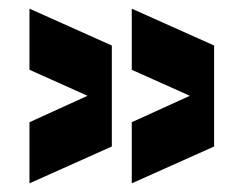

<svg xmlns="http://www.w3.org/2000/svg" viewBox="-20 -423 562 443"><path d="M284 0V-141L418 -202L284 -262V-403L474 -318V-85ZM48 0V-141L182 -202L48 -262V-403L238 -318V-85Z"/></svg>

Font: Tac One
Style: Regular
Weight: 400
Designer: Oluseyi Olusanya, David Udoh, Eyiyemi Adegbite, Mirko Velimirović
Version: Version 1.003; ttfautohint (v1.8.4.7-5d5b)